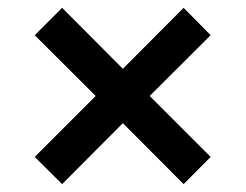

<svg xmlns="http://www.w3.org/2000/svg" viewBox="-20 -573 622 486"><path d="M137.2 -106.9 67.9 -175.8 222.2 -330.1 67.9 -483.9 137.2 -553.2 291 -398.9 444.8 -553.2 513.2 -483.9 358.9 -330.1 513.2 -175.8 444.8 -106.9 291 -261.2Z"/></svg>

Font: TASA Orbiter Deck Medium
Style: Regular
Weight: 500
Designer: Weizhong Zhang
Version: Version 1.000;Glyphs 3.1.2 (3151)